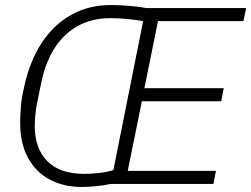

<svg xmlns="http://www.w3.org/2000/svg" viewBox="-20 -730 997 762"><path d="M827 0H420Q392 6 360.5 9Q329 12 304 12Q233 12 178 -17Q123 -46 91.5 -103Q60 -160 60 -243Q60 -272 63 -307.5Q66 -343 75 -381Q87 -443 114 -502.5Q141 -562 183.5 -608.5Q226 -655 285.5 -682.5Q345 -710 422 -710Q451 -710 491 -707Q531 -704 559 -698H957L946 -646H607L553 -380H868L858 -328H543L487 -52H837ZM315 -40Q341 -40 373 -43.5Q405 -47 430 -55L548 -646Q524 -651 486 -654.5Q448 -658 419 -658Q344 -658 288 -626.5Q232 -595 196 -538Q160 -481 144 -403L127 -320Q122 -294 120 -270.5Q118 -247 118 -229Q118 -141 167.5 -90.5Q217 -40 315 -40Z"/></svg>

Font: IBM Plex Sans Light
Style: Italic
Weight: 300
Italic angle: -11.31°
Designer: Mike Abbink, Paul van der Laan, Pieter van Rosmalen
Foundry: Bold Monday
Version: Version 3.201